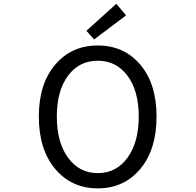

<svg xmlns="http://www.w3.org/2000/svg" viewBox="-20 -989 1040 1021"><path d="M186.5 -369.1Q186.5 -543 273.4 -645Q360.4 -747.1 500 -747.1Q639.6 -747.1 726.1 -645Q812.5 -543 812.5 -369.1Q812.5 -194.3 726.1 -90.8Q639.6 12.7 500 12.7Q360.4 12.7 273.4 -90.8Q186.5 -194.3 186.5 -369.1ZM500 -666Q400.4 -666 341.3 -585.9Q282.2 -505.9 282.2 -369.1Q282.2 -232.4 341.8 -150.4Q401.4 -68.4 500 -68.4Q598.6 -68.4 658.2 -150.4Q717.8 -232.4 717.8 -369.1Q717.8 -505.9 658.2 -585.9Q598.6 -666 500 -666ZM480.5 -779.3 439.5 -825.2 598.6 -968.8 650.4 -907.2Z"/></svg>

Font: Gen Shin Gothic Monospace Regular
Style: Regular
Weight: 400
Designer: [Source Han Sans]
Ryoko NISHIZUKA  (kana & ideographs); Paul D. Hunt (Latin, Greek & Cyrillic); Wenlong ZHANG  (bopomofo
Version: Version 1.002.20150607